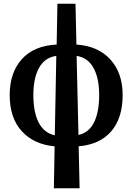

<svg xmlns="http://www.w3.org/2000/svg" viewBox="-20 -780 711 1030"><path d="M269 230 273 5Q162 -5 97 -76Q32 -147 32 -270Q32 -390 97 -462.5Q162 -535 284 -541L288 -760H385L390 -541Q507 -533 572.5 -460.5Q638 -388 638 -270Q638 -147 577 -76Q516 -5 402 5L407 230ZM159 -270Q159 -178 187.5 -122.5Q216 -67 274 -54L282 -480Q221 -472 190 -417Q159 -362 159 -270ZM512 -270Q512 -361 481.5 -416Q451 -471 391 -480L401 -56Q457 -68 484.5 -123.5Q512 -179 512 -270Z"/></svg>

Font: Noto Serif ExtraCondensed
Style: Bold
Weight: 700
Width: 2
Designer: Monotype Design Team
Foundry: Monotype Imaging Inc.
Version: Version 2.014; ttfautohint (v1.8.4.7-5d5b)